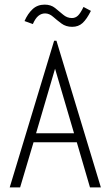

<svg xmlns="http://www.w3.org/2000/svg" viewBox="-20 -810 478 830"><path d="M369 0 312 -195H125L67 0H22L214 -634H224L416 0ZM218 -513 136 -234H300ZM341 -780 373 -763Q355 -727 337 -710.5Q319 -694 292 -694Q265 -694 245.5 -708.5Q226 -723 209.5 -737.5Q193 -752 175 -752Q159 -752 146 -741.5Q133 -731 122 -706L86 -719Q100 -751 121 -770.5Q142 -790 173 -790Q200 -790 218 -775.5Q236 -761 253 -746.5Q270 -732 291 -732Q306 -732 317 -742.5Q328 -753 341 -780Z"/></svg>

Font: Inconsolata SemiCondensed Light
Style: Regular
Weight: 300
Width: 4
Monospace: yes
Designer: Raph Levien, Cyreal, Brenton Simpson
Foundry: Raph Levien, Cyreal, Google
Version: Version 3.100; ttfautohint (v1.8.4.7-5d5b)